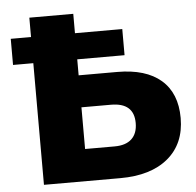

<svg xmlns="http://www.w3.org/2000/svg" viewBox="-53 -795 865 849"><g transform="rotate(-5 380.0 -371.0)"><path d="M736 -242Q736 -128 659.5 -64Q583 0 447 0H108V-540H18V-656H108V-742H303V-656H513V-540H303V-469H474Q601 -469 668.5 -410.5Q736 -352 736 -242ZM536 -237Q536 -327 434 -327H303V-142H434Q484 -142 510 -166.5Q536 -191 536 -237Z"/></g></svg>

Font: CMG Sans ExtraBold
Style: Regular
Weight: 800
Designer: Julieta Ulanovsky
Foundry: Julieta Ulanovsky
Version: Version 7.200